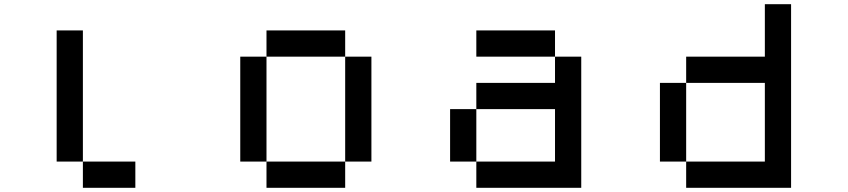

<svg xmlns="http://www.w3.org/2000/svg" viewBox="-20 -895 4040 915"><path d="M250 -750H375V-125H250ZM375 -125H625V0H375Z M1250 -750H1625V-625H1250ZM1625 -625H1750V-125H1625ZM1625 -125V0H1250V-125ZM1250 -125H1125V-625H1250Z M2250 -750H2625V-625H2250ZM2625 -625H2750V0H2250V-125H2625V-375H2250V-500H2625ZM2250 -125H2125V-375H2250Z M3625 -875H3750V0H3250V-125H3625V-500H3250V-625H3625ZM3250 -125H3125V-500H3250Z"/></svg>

Font: Dogica
Style: Regular
Weight: 400
Monospace: yes
Designer: Roberto Mocci
Version: Version 001.012